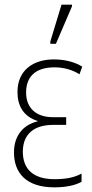

<svg xmlns="http://www.w3.org/2000/svg" viewBox="-20 -794 396 824"><path d="M196 -606H220L289 -767V-774H244L196 -616ZM213 10C261 10 303 2 330 -14V-49C299 -32 262 -25 214 -25C124 -25 78 -67 78 -143C78 -221 129 -258 208 -258H264V-291H208C133 -291 92 -332 92 -397C92 -462 129 -505 214 -505C256 -505 294 -493 321 -475L333 -508C302 -527 261 -539 211 -539C124 -539 55 -494 55 -399C55 -341 80 -294 141 -275V-273C81 -259 40 -213 40 -140C40 -52 92 10 213 10Z"/></svg>

Font: Noto Sans Condensed ExtraLight
Style: Regular
Weight: 200
Width: 3
Designer: Monotype Design Team
Foundry: Monotype Imaging Inc.
Version: Version 2.013